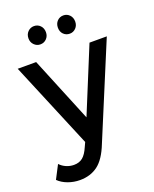

<svg xmlns="http://www.w3.org/2000/svg" viewBox="-213 -915 994 1240"><g transform="rotate(-20 284.0 -295.5)"><path d="M116.7 -751.1Q116.7 -778.9 134.4 -796.7Q152.2 -814.4 176.7 -814.4Q202.2 -814.4 219.4 -796.7Q236.7 -778.9 236.7 -751.1Q236.7 -724.4 219.4 -706.7Q202.2 -688.9 176.7 -688.9Q152.2 -688.9 134.4 -706.7Q116.7 -724.4 116.7 -751.1ZM318.9 -751.1Q318.9 -778.9 336.1 -796.7Q353.3 -814.4 378.9 -814.4Q403.3 -814.4 420.6 -796.7Q437.8 -778.9 437.8 -751.1Q437.8 -724.4 420.6 -706.7Q403.3 -688.9 378.9 -688.9Q353.3 -688.9 336.1 -706.1Q318.9 -723.3 318.9 -751.1ZM117.8 222.2Q75.6 222.2 36.1 207.8Q-3.3 193.3 -28.9 167.8L18.9 75.6Q37.8 95.6 62.8 106.1Q87.8 116.7 114.4 116.7Q151.1 116.7 175 97.2Q198.9 77.8 218.9 31.1L232.2 2.2L-15.6 -591.1H111.1L294.4 -144.4L477.8 -591.1H596.7L328.9 52.2Q292.2 145.6 241.1 183.9Q190 222.2 117.8 222.2Z"/></g></svg>

Font: Paperlogy 6 SemiBold
Style: Regular
Weight: 600
Designer: redesigned by Lee Juim, glyphs from Gmarket Sans & Montserrat
Foundry: PT&
Version: Version 1.001